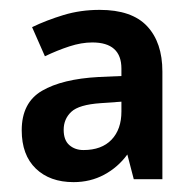

<svg xmlns="http://www.w3.org/2000/svg" viewBox="-20 -742 394 389"><path d="M182 -722Q247 -722 278 -689Q309 -656 309 -597V-379H251L238 -429Q219 -403 191 -388Q163 -373 129 -373Q81 -373 52.5 -400.5Q24 -428 24 -478Q24 -534 65 -558Q106 -582 180 -586L226 -588V-603Q226 -656 167 -656Q145 -656 120.5 -648Q96 -640 71 -628L45 -687Q74 -701 108.5 -711.5Q143 -722 182 -722ZM184 -533Q140 -530 124.5 -515.5Q109 -501 109 -479Q109 -458 120.5 -448Q132 -438 149 -438Q186 -438 206 -459Q226 -480 226 -516V-536Z"/></svg>

Font: Noto Sans Sinhala UI SemiCondensed SemiBold
Style: Regular
Weight: 600
Width: 4
Designer: Jelle Bosma - Monotype Design Team
Foundry: Monotype Imaging Inc.
Version: Version 2.006; ttfautohint (v1.8.4.7-5d5b)